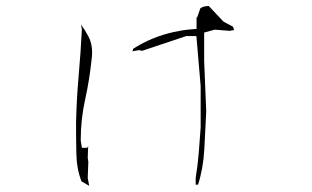

<svg xmlns="http://www.w3.org/2000/svg" viewBox="-20 -702 1040 641"><path d="M633.8 -85.4H641.1Q658.7 -140.1 662.1 -203.4Q665.5 -266.6 668.5 -330.1L661.6 -498V-593.3L696.8 -603L746.6 -599.1L761.7 -601.6L757.8 -612.8L726.1 -629.9L676.8 -682.1Q668.5 -681.6 661.6 -680.2Q654.8 -678.7 648.9 -674.3L638.2 -644H636.2V-605.5Q606 -603.5 588.9 -600.6Q571.8 -597.7 560.5 -595.2Q485.4 -578.6 423.8 -538.6H424.8L421.9 -530.8L444.8 -534.7L454.1 -532.2L601.6 -581.5H635.7L649.9 -414.1V-275.9L643.6 -192.4Q640.1 -148.9 633.3 -107.9V-83ZM271.5 -208.5H253.4L249.5 -232.9V-233.4Q249.5 -303.7 264.2 -369.6Q278.8 -435.5 285.6 -502Q287.6 -516.6 287.6 -526.4Q287.6 -556.6 275.4 -580.1Q264.6 -600.6 250 -620.6L253.4 -605Q249.5 -526.9 242.7 -450.2Q235.8 -373.5 233.9 -293Q233.9 -240.2 234.9 -189.5Q235.8 -138.7 252 -96.7L277.8 -81.5L272.9 -107.9L274.9 -161.6L272.9 -175.3L274.4 -215.3Z"/></svg>

Font: Bakudai
Style: ExtraLight
Weight: 200
Version: Version 1.48